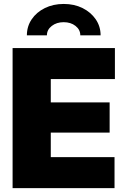

<svg xmlns="http://www.w3.org/2000/svg" viewBox="-20 -977 656 997"><path d="M45.4 0V-727.5H576.7V-566.4H243.7V-445.3H549.3V-288.6H243.7V-161.1H574.7V0ZM311 -956.5Q365.7 -956.5 408.7 -935.1Q451.7 -913.6 477.1 -876.7Q502.4 -839.8 502.4 -793.5H397Q397 -822.8 372.3 -842.3Q347.7 -861.8 310.5 -861.8Q273.9 -861.8 248.8 -842.3Q223.6 -822.8 223.6 -793.5H119.6Q119.6 -839.8 144.5 -876.7Q169.4 -913.6 212.9 -935.1Q256.3 -956.5 311 -956.5Z"/></svg>

Font: Inter 17pt Black
Style: Regular
Weight: 900
Version: Version 4.001;git-66647c0bb